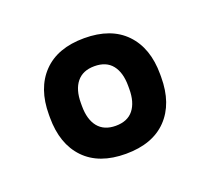

<svg xmlns="http://www.w3.org/2000/svg" viewBox="-61 -726 451 412"><g transform="rotate(-20 164.5 -520.0)"><path d="M164.5 -388Q103.5 -388 70.5 -422.2Q37.5 -456.5 37.5 -517V-523.5Q37.5 -583.5 70.5 -617.8Q103.5 -652 164.5 -652Q225.5 -652 258.5 -617.8Q291.5 -583.5 291.5 -523.5V-517Q291.5 -456.5 258.5 -422.2Q225.5 -388 164.5 -388ZM164.5 -452Q191.5 -452 205 -469Q218.5 -486 218.5 -516.5V-523.5Q218.5 -554 205 -571Q191.5 -588 164.5 -588Q138 -588 124.2 -571Q110.5 -554 110.5 -523.5V-516.5Q110.5 -486 124.2 -469Q138 -452 164.5 -452Z"/></g></svg>

Font: Anek Tamil Medium
Style: Regular
Weight: 500
Designer: Aadarsh Rajan (Tamil), Yesha Goshar (Latin)
Foundry: Ek Type
Version: Version 1.003